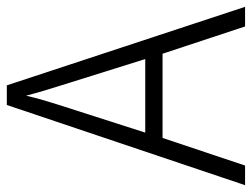

<svg xmlns="http://www.w3.org/2000/svg" viewBox="-110 -646 756 577"><g transform="rotate(-90 268.5 -358.0)"><path d="M477 0H536L300 -716H241L0 0H59L142 -248H395ZM297 -562 379 -300H158L242 -562C251 -590 261 -624 269 -658C277 -627 289 -587 297 -562Z"/></g></svg>

Font: Noto Sans Armenian SemiCondensed Light
Style: Regular
Weight: 300
Width: 4
Designer: Monotype Design Team
Foundry: Monotype Imaging Inc.
Version: Version 2.008